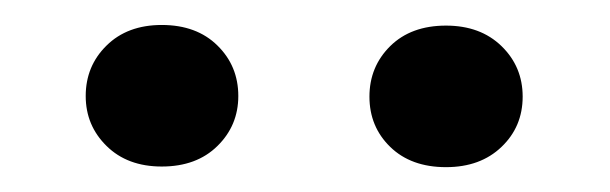

<svg xmlns="http://www.w3.org/2000/svg" viewBox="-20 -745 486 153"><path d="M48.3 -668.5Q48.3 -692.4 64.9 -708.7Q81.5 -725.1 108.9 -725.1Q136.7 -725.1 153.3 -708.7Q169.9 -692.4 169.9 -668.5Q169.9 -645 153.3 -628.7Q136.7 -612.3 108.9 -612.3Q81.5 -612.3 64.9 -628.7Q48.3 -645 48.3 -668.5ZM274.4 -668Q274.4 -691.9 291 -708.3Q307.6 -724.6 335.4 -724.6Q362.8 -724.6 379.6 -708.3Q396.5 -691.9 396.5 -668Q396.5 -644 379.6 -627.9Q362.8 -611.8 335.4 -611.8Q307.6 -611.8 291 -627.9Q274.4 -644 274.4 -668Z"/></svg>

Font: Vazirmatn RD UI FD Medium
Style: Regular
Weight: 500
Designer: Saber Rastikerdar
Foundry: Saber Rastikerdar
Version: Version 33.003